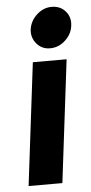

<svg xmlns="http://www.w3.org/2000/svg" viewBox="-53 -761 374 793"><g transform="rotate(-5 134.0 -364.5)"><path d="M171 -559Q137 -559 115.5 -584.5Q94 -610 98 -644Q103 -679 130.5 -704Q158 -729 192 -729Q228 -729 249.5 -704Q271 -679 266 -644Q262 -610 234.5 -584.5Q207 -559 171 -559ZM33 0 95 -508H235L173 0Z"/></g></svg>

Font: Inclusive Sans
Style: Bold Italic
Weight: 700
Italic angle: -7°
Designer: Olivia King
Foundry: Olivia King
Version: Version 2.004